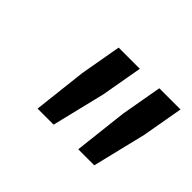

<svg xmlns="http://www.w3.org/2000/svg" viewBox="-66 -813 474 474"><g transform="rotate(45 171.0 -576.0)"><path d="M91 -452H147L181 -592L200 -700H126L107 -592ZM233 -452H289L323 -592L342 -700H268L249 -592Z"/></g></svg>

Font: Fixel Text 20240404
Style: Italic
Weight: 400
Width: 4
Italic angle: -10°
Designer: AlfaBravo + MacPaw
Foundry: Kyrylo Tkachov, Marchela Mozhyna, Serhii Makarenko, Maria Weinstein, Zakhar Kryvoshyya
Version: Version 1.211;Glyphs 3.2 (3225)